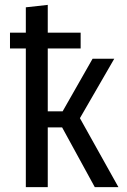

<svg xmlns="http://www.w3.org/2000/svg" viewBox="-20 -768 520 788"><path d="M466 0H369L235 -245H176V0H86V-569H21V-634H86V-738L176 -748V-634H311V-569H176V-311H237L360 -527H449L308 -283Z"/></svg>

Font: Fira Sans Condensed
Style: Regular
Weight: 400
Width: 3
Designer: bBox Type GmbH & Carrois Corporate GbR & Edenspiekermann AG
Foundry: bBox Type GmbH & Carrois Corporate GbR & Edenspiekermann AG
Version: Version 4.301